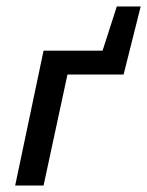

<svg xmlns="http://www.w3.org/2000/svg" viewBox="-20 -575 456 595"><path d="M27 0 115 -418H205L115 0ZM146 -344 161 -418H379L363 -344ZM274 -344 342 -555H416L363 -344Z"/></svg>

Font: Ysabeau Infant SemiBold
Style: Italic
Weight: 600
Italic angle: -12°
Designer: Christian Thalmann (Catharsis Fonts)
Version: Version 2.002; featfreeze: ss01,ss02,lnum